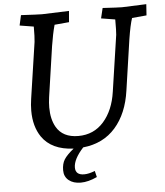

<svg xmlns="http://www.w3.org/2000/svg" viewBox="-60 -763 872 1012"><g transform="rotate(-5 376.0 -256.5)"><path d="M302 115Q302 155 348 155Q373 155 405 142L413 175Q366 197 326.5 197Q287 197 263 177.5Q239 158 239 124Q239 90 253 67.5Q267 45 304 15Q188 10 137 -64Q99 -120 99 -203Q99 -233 104 -266L148 -563Q151 -588 151 -644L77 -656L89 -710Q180 -705 200 -705L343 -710L338 -651L261 -644Q248 -597 238 -533L199 -266Q195 -237 195 -212Q195 -150 219 -108Q253 -49 335 -49Q417 -49 469.5 -108.5Q522 -168 536 -266L580 -563Q582 -580 582 -644L508 -656L521 -710Q602 -705 623 -705L752 -710L748 -651L671 -644Q659 -609 647 -533L608 -266Q591 -145 526.5 -71.5Q462 2 355 13Q302 71 302 115Z"/></g></svg>

Font: Andada
Style: Italic
Weight: 400
Italic angle: -8.29999°
Designer: Carolina Giovagnoli
Foundry: Carolina Giovagnoli
Version: Version 1.003